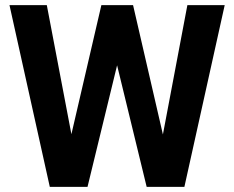

<svg xmlns="http://www.w3.org/2000/svg" viewBox="-20 -731 915 751"><path d="M617.2 -205.1 712.9 -710.9H858.9L701.2 0H553.7L438 -475.6L322.3 0H174.8L17.1 -710.9H163.1L259.3 -206.1L376.5 -710.9H500.5Z"/></svg>

Font: Shabnam FD
Style: Bold-FD
Weight: 700
Foundry: DejaVu fonts team - Redesigned by Saber Rastikerdar - Based on Vazir font
Version: Version 5.0.1